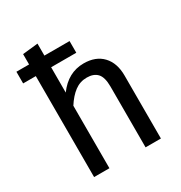

<svg xmlns="http://www.w3.org/2000/svg" viewBox="-175 -873 941 998"><g transform="rotate(-30 296.0 -374.0)"><path d="M502 -378V0H410V-365Q410 -421 388.5 -444Q367 -467 326 -467Q285 -467 253 -443Q221 -419 193 -375V0H101V-606H25V-676H101V-738L193 -748V-676H344V-606H193V-454Q255 -539 349 -539Q421 -539 461.5 -496Q502 -453 502 -378Z"/></g></svg>

Font: Wolseley Sans
Style: Regular
Weight: 400
Designer: Carrois Corporate & Edenspiekermann AG
Foundry: Carrois Corporate GbR & Edenspiekermann AG
Version: Version 4.202